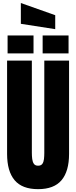

<svg xmlns="http://www.w3.org/2000/svg" viewBox="-20 -1268 514 1295"><path d="M236.8 7.8Q129.4 7.8 78.6 -52.5Q27.8 -112.8 27.8 -230V-859.4H194.8V-236.8Q194.8 -215.3 197.3 -195.6Q199.7 -175.8 208.5 -163.1Q217.3 -150.4 236.8 -150.4Q256.8 -150.4 265.6 -162.8Q274.4 -175.3 276.6 -195.3Q278.8 -215.3 278.8 -236.8V-859.4H445.8V-230Q445.8 -112.8 395 -52.5Q344.2 7.8 236.8 7.8ZM267.6 -907.7V-1028.8H442.4V-907.7ZM31.2 -907.7V-1028.8H206.1V-907.7ZM352.5 -1071.3 120.6 -1107.4V-1247.6L352.5 -1165.5Z"/></svg>

Font: webenart
Style: Regular
Weight: 400
Designer: Vernon Adams
Foundry: Vernon Adams
Version: Version 2.116; ttfautohint (v1.8.3)